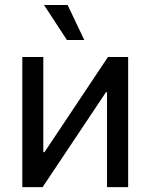

<svg xmlns="http://www.w3.org/2000/svg" viewBox="-20 -770 619 790"><path d="M507.3 0H420.4V-390.6H416L155.3 0H71.8V-535.6H158.2V-144H163.1L424.3 -535.6H507.3ZM255.4 -605.5 161.1 -749.5H258.3L326.7 -605.5Z"/></svg>

Font: Inter 20pt
Style: Regular
Weight: 400
Version: Version 4.001;git-66647c0bb